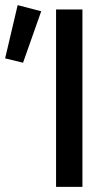

<svg xmlns="http://www.w3.org/2000/svg" viewBox="-36 -730 429 750"><path d="M183 0V-693H286V0ZM54 -485 -16 -502 33 -710 125 -686Z"/></svg>

Font: Ubuntu Sans Medium
Style: Regular
Weight: 500
Designer: Dalton Maag Ltd
Foundry: Dalton Maag Ltd
Version: Version 1.006; ttfautohint (v1.8.4.7-5d5b)